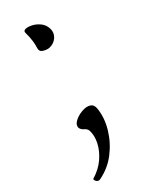

<svg xmlns="http://www.w3.org/2000/svg" viewBox="-174 -537 598 745"><g transform="rotate(-30 125.0 -164.5)"><path d="M74 -477Q71 -487 82.5 -490Q94 -493 111.5 -489Q129 -485 144.5 -473.5Q160 -462 166 -442Q172 -421 160 -403Q148 -385 125 -380Q113 -378 98 -382.5Q83 -387 84 -404Q85 -415 83 -434Q81 -453 74 -477ZM68 -55Q64 -69 78 -82.5Q92 -96 113.5 -104Q135 -112 151 -107Q166 -102 169 -82Q176 -38 162 10Q148 58 117.5 98Q87 138 41 160Q33 164 26 159Q19 154 18 146Q54 124 74.5 94Q95 64 101.5 33Q108 2 100 -23Q97 -33 84.5 -39Q72 -45 68 -55Z"/></g></svg>

Font: Diphylleia
Style: Regular
Weight: 400
Designer: Minha Hyung
Foundry: JAMO
Version: Version 1.000; ttfautohint (v1.8.4.7-5d5b);gftools[0.9.28]